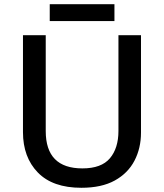

<svg xmlns="http://www.w3.org/2000/svg" viewBox="-20 -881 778 911"><path d="M649 -252Q649 -178 618 -118.5Q587 -59 524.5 -24.5Q462 10 366 10Q230 10 159.5 -62.5Q89 -135 89 -254V-714H197V-259Q197 -82 371 -82Q461 -82 501.5 -130Q542 -178 542 -260V-714H649ZM523 -861V-781H216V-861Z"/></svg>

Font: Noto Sans Gurmukhi UI Medium
Style: Regular
Weight: 500
Designer: Jelle Bosma - Monotype Design Team
Foundry: Monotype Imaging Inc.
Version: Version 2.004; ttfautohint (v1.8.4.7-5d5b)